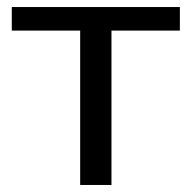

<svg xmlns="http://www.w3.org/2000/svg" viewBox="-20 -526 546 546"><path d="M297 0H208V-439H13.5V-506H491.5V-439H297Z"/></svg>

Font: Verano Sans
Style: Regular
Weight: 400
Designer: Lukasz Dziedzic with Adam Twardoch and Botio Nikoltchev
Foundry: tyPoland Lukasz Dziedzic
Version: Version 3.001;December 28, 2019;FontCreator 12.0.0.2547 64-b